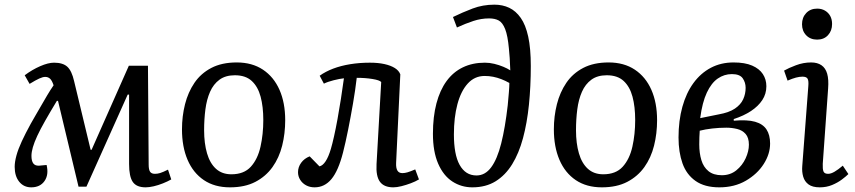

<svg xmlns="http://www.w3.org/2000/svg" viewBox="-20 -790 3668 824"><path d="M351 11H317L229 -357H224Q195 -309 174 -272Q153 -235 140 -207Q127 -179 121 -158Q115 -137 115 -121Q115 -99 123 -88.5Q131 -78 148 -79L180 -82Q190 -40 171 -13Q152 14 114 14Q82 14 62.5 -10Q43 -34 43 -74Q43 -95 50.5 -122.5Q58 -150 73.5 -183.5Q89 -217 112 -259Q122 -277 133.5 -296.5Q145 -316 157 -337Q169 -358 182 -380Q195 -402 210 -424Q203 -445 194.5 -452.5Q186 -460 174 -460Q164 -460 148.5 -453Q133 -446 107 -430L86 -467Q118 -491 152.5 -506Q187 -521 212 -521Q250 -521 269 -503.5Q288 -486 298 -442L369 -147H373L533 -508H615L618 -84Q618 -62 624 -53Q630 -44 645 -44Q656 -44 667.5 -47.5Q679 -51 701 -62L715 -20Q699 -11 679 -3Q659 5 639.5 9.5Q620 14 605 14Q566 14 550 -9Q534 -32 534 -86V-384H528Z M967 14Q901 14 855 -17Q809 -48 785 -104Q761 -160 761 -235Q761 -291 774 -342.5Q787 -394 814.5 -434.5Q842 -475 887 -498.5Q932 -522 996 -522Q1062 -522 1108.5 -491Q1155 -460 1179.5 -404.5Q1204 -349 1204 -274Q1204 -217 1191 -165Q1178 -113 1149.5 -73Q1121 -33 1076 -9.5Q1031 14 967 14ZM973 -42Q1027 -42 1056.5 -74.5Q1086 -107 1098 -160.5Q1110 -214 1110 -275Q1110 -332 1098.5 -375Q1087 -418 1060.5 -442.5Q1034 -467 988 -467Q948 -467 922 -448Q896 -429 881.5 -396Q867 -363 861.5 -320.5Q856 -278 856 -231Q856 -175 868.5 -132Q881 -89 907 -65.5Q933 -42 973 -42Z M1352 -465Q1377 -483 1410 -495.5Q1443 -508 1483 -514.5Q1523 -521 1567 -521Q1603 -521 1630 -515Q1657 -509 1674.5 -498Q1692 -487 1698 -471L1680 -91Q1679 -69 1685.5 -58Q1692 -47 1707 -47Q1717 -47 1729 -50.5Q1741 -54 1762 -63L1778 -20Q1763 -11 1743 -3.5Q1723 4 1703 9Q1683 14 1668 14Q1628 14 1610.5 -10Q1593 -34 1596 -86L1616 -438Q1609 -446 1578.5 -451Q1548 -456 1511 -456Q1505 -404 1495 -346Q1485 -288 1474 -233Q1463 -178 1452 -135Q1432 -57 1402.5 -21.5Q1373 14 1330 14Q1310 14 1294 5.5Q1278 -3 1268.5 -18Q1259 -33 1259 -51Q1259 -73 1272.5 -91.5Q1286 -110 1309 -119L1351 -76Q1365 -79 1377.5 -98Q1390 -117 1400 -151Q1406 -171 1413.5 -204.5Q1421 -238 1428.5 -279Q1436 -320 1443 -365Q1450 -410 1456 -454Q1437 -452 1411.5 -445.5Q1386 -439 1370 -431Z M1924 -717Q1965 -737 2008.5 -753.5Q2052 -770 2102 -770Q2137 -770 2165.5 -756.5Q2194 -743 2215 -713Q2236 -683 2247 -632.5Q2258 -582 2258 -507Q2258 -419 2250 -340.5Q2242 -262 2224.5 -197Q2207 -132 2178 -85Q2149 -38 2107 -12Q2065 14 2007 14Q1960 14 1921.5 -11Q1883 -36 1860.5 -87.5Q1838 -139 1838 -216Q1838 -289 1853 -346Q1868 -403 1896.5 -442Q1925 -481 1966.5 -501Q2008 -521 2061 -521Q2081 -521 2101.5 -516Q2122 -511 2140 -503.5Q2158 -496 2170 -488Q2169 -519 2167.5 -541Q2166 -563 2164 -582Q2159 -637 2148 -665Q2137 -693 2120.5 -702Q2104 -711 2079 -711Q2045 -711 2011.5 -700Q1978 -689 1941 -672ZM2025 -37Q2062 -37 2088 -72Q2114 -107 2131 -174.5Q2148 -242 2159 -338Q2162 -370 2164 -394.5Q2166 -419 2166 -434Q2148 -444 2131 -450.5Q2114 -457 2096.5 -460.5Q2079 -464 2060 -464Q2017 -464 1987.5 -431.5Q1958 -399 1943 -342.5Q1928 -286 1928 -213Q1928 -171 1934 -138Q1940 -105 1952.5 -82.5Q1965 -60 1983 -48.5Q2001 -37 2025 -37Z M2563 14Q2497 14 2451 -17Q2405 -48 2381 -104Q2357 -160 2357 -235Q2357 -291 2370 -342.5Q2383 -394 2410.5 -434.5Q2438 -475 2483 -498.5Q2528 -522 2592 -522Q2658 -522 2704.5 -491Q2751 -460 2775.5 -404.5Q2800 -349 2800 -274Q2800 -217 2787 -165Q2774 -113 2745.5 -73Q2717 -33 2672 -9.5Q2627 14 2563 14ZM2569 -42Q2623 -42 2652.5 -74.5Q2682 -107 2694 -160.5Q2706 -214 2706 -275Q2706 -332 2694.5 -375Q2683 -418 2656.5 -442.5Q2630 -467 2584 -467Q2544 -467 2518 -448Q2492 -429 2477.5 -396Q2463 -363 2457.5 -320.5Q2452 -278 2452 -231Q2452 -175 2464.5 -132Q2477 -89 2503 -65.5Q2529 -42 2569 -42Z M3067 14Q3004 14 2965 -13.5Q2926 -41 2909 -89Q2892 -137 2892 -200Q2892 -272 2908.5 -331.5Q2925 -391 2956 -433.5Q2987 -476 3030.5 -499Q3074 -522 3128 -522Q3177 -522 3208 -508.5Q3239 -495 3254 -472Q3269 -449 3269 -420Q3269 -387 3251.5 -360.5Q3234 -334 3203 -313.5Q3172 -293 3129 -279V-272Q3187 -277 3220.5 -267.5Q3254 -258 3269.5 -234.5Q3285 -211 3285 -174Q3285 -129 3257.5 -86Q3230 -43 3181 -14.5Q3132 14 3067 14ZM3078 -38Q3114 -38 3140 -59Q3166 -80 3180 -110.5Q3194 -141 3194 -169Q3194 -199 3180 -215Q3166 -231 3143.5 -236.5Q3121 -242 3097 -242Q3067 -242 3036.5 -238.5Q3006 -235 2983 -229Q2982 -216 2981.5 -200.5Q2981 -185 2981 -170Q2981 -133 2990 -103Q2999 -73 3020.5 -55.5Q3042 -38 3078 -38ZM2985 -283 3064 -299Q3109 -307 3134 -324Q3159 -341 3169.5 -364Q3180 -387 3180 -413Q3180 -436 3167.5 -454Q3155 -472 3121 -472Q3088 -472 3060.5 -453Q3033 -434 3013.5 -392.5Q2994 -351 2985 -283Z M3449 -420Q3451 -443 3446 -452Q3441 -461 3424 -461Q3411 -461 3396 -457Q3381 -453 3360 -444L3345 -487Q3364 -498 3396 -510Q3428 -522 3461 -522Q3488 -522 3505.5 -510Q3523 -498 3530 -473.5Q3537 -449 3534 -410L3511 -87Q3510 -65 3514 -54.5Q3518 -44 3534 -44Q3546 -44 3561.5 -53Q3577 -62 3597 -79L3621 -43Q3611 -33 3593 -19.5Q3575 -6 3551 4Q3527 14 3498 14Q3467 14 3450 1.5Q3433 -11 3427 -32Q3421 -53 3423 -77ZM3422 -686Q3422 -715 3440 -734Q3458 -753 3487 -753Q3506 -753 3520.5 -744.5Q3535 -736 3543 -721.5Q3551 -707 3551 -687Q3551 -658 3533.5 -639Q3516 -620 3487 -620Q3458 -620 3440 -638.5Q3422 -657 3422 -686Z"/></svg>

Font: Literata 18pt
Style: Italic
Weight: 400
Italic angle: -2°
Designer: Latin by Veronika Burian and Jose Scaglione. Greek by Irene Vlachou. Cyrillic by Vera Evstafieva
Foundry: TypeTogether
Version: Version 3.103;gftools[0.9.29]